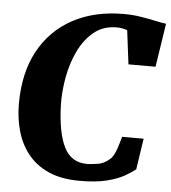

<svg xmlns="http://www.w3.org/2000/svg" viewBox="-54 -801 765 858"><g transform="rotate(5 329.0 -372.0)"><path d="M335 8Q252.5 8 195.2 -17.5Q138 -43 102.5 -87.5Q67 -132 50.8 -189.5Q34.5 -247 34.5 -311Q34.5 -450.5 88.2 -549Q142 -647.5 239.2 -699.8Q336.5 -752 466.5 -752Q507 -752 544 -746Q581 -740 610.8 -733.5Q640.5 -727 658.5 -725L628.5 -529.5H507L488 -681Q477.5 -685 465.8 -687.2Q454 -689.5 440 -689.5Q381 -689.5 339 -655.5Q297 -621.5 270.5 -566.5Q244 -511.5 232.2 -446.8Q220.5 -382 222 -321Q226 -198 258 -134Q290 -70 361 -70Q377 -70 408.8 -74.8Q440.5 -79.5 468 -106.5Q481 -122 490.2 -149.2Q499.5 -176.5 507 -204.5H603.5L582.5 -65Q564 -50.5 533.8 -33.2Q503.5 -16 455.2 -4Q407 8 335 8Z"/></g></svg>

Font: Merriweather Black
Style: Italic
Weight: 900
Italic angle: -7.8°
Designer: Eben Sorkin
Foundry: Eben Sorkin
Version: Version 2.200;gftools[0.9.31]